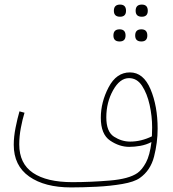

<svg xmlns="http://www.w3.org/2000/svg" viewBox="-20 -797 753 838"><path d="M625 -750Q625 -777 599 -777Q572 -777 572 -750Q572 -724 599 -724Q625 -724 625 -750ZM530 -750Q530 -777 504 -777Q477 -777 477 -750Q477 -724 504 -724Q530 -724 530 -750ZM623 -642Q623 -669 597 -669Q570 -669 570 -642Q570 -616 597 -616Q623 -616 623 -642ZM528 -642Q528 -669 502 -669Q475 -669 475 -642Q475 -616 502 -616Q528 -616 528 -642ZM548 -179Q511 -179 477.5 -200.5Q444 -222 444 -285Q444 -350 473.5 -403Q503 -456 543 -456Q578 -456 600 -422.5Q622 -389 633 -339.5Q644 -290 644 -241Q644 -220 643 -202Q596 -179 548 -179ZM290 21Q341 21 401.5 18Q462 15 514 6Q566 -3 590 -20Q637 -53 652.5 -114Q668 -175 668 -235Q668 -334 637 -407.5Q606 -481 547 -481Q488 -481 454 -416Q420 -351 420 -283Q420 -211 460.5 -183.5Q501 -156 544 -156Q567 -156 592.5 -160.5Q618 -165 641 -177Q634 -119 617 -87.5Q600 -56 580 -42Q543 -16 459 -9Q375 -2 296 -2Q184 -2 124 -42.5Q64 -83 64 -167Q64 -202 71 -239Q78 -276 87 -305L65 -311Q56 -280 48 -240Q40 -200 40 -165Q40 -74 107.5 -26.5Q175 21 290 21Z"/></svg>

Font: Noto Sans Arabic Condensed Thin
Style: Regular
Weight: 250
Width: 3
Designer: Nadine Chahine
Foundry: Monotype Imaging Inc.
Version: 1.001